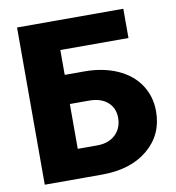

<svg xmlns="http://www.w3.org/2000/svg" viewBox="-80 -783 785 855"><g transform="rotate(-10 312.5 -355.5)"><path d="M534.2 -578.6H225.1V0H53.7V-710.9H534.2ZM226.1 -466.3H314.5Q398.9 -466.3 463.9 -437.5Q528.8 -408.7 563.7 -356.2Q598.6 -303.7 598.6 -235.8Q598.6 -130.9 520.8 -65.4Q442.9 0 311.5 0H54.2V-710.9H226.1ZM226.1 -334.5V-131.8H314Q366.2 -131.8 396.7 -161.1Q427.2 -190.4 427.2 -236.8Q427.2 -280.8 397 -307.6Q366.7 -334.5 313 -334.5Z"/></g></svg>

Font: Roboto Black
Style: Regular
Weight: 900
Designer: Google
Version: Version 2.134; 2016